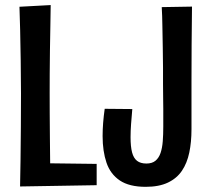

<svg xmlns="http://www.w3.org/2000/svg" viewBox="-20 -724 816 750"><path d="M549.2 5.8Q485 5.8 448.1 -19Q411.2 -43.8 396 -88.5Q380.8 -133.2 380.8 -192.4Q380.8 -217.8 382.9 -244.3Q385 -270.8 389 -299L496.8 -298Q494 -266.4 492 -239.3Q490 -212.2 490 -188Q490 -151.4 495.9 -128.8Q501.8 -106.2 515.4 -95.7Q529 -85.2 551.8 -85.2Q574.2 -85.2 587.4 -96.2Q600.6 -107.2 607.2 -126.6Q613.8 -146 615.8 -172.5Q617.8 -199 617.8 -229.4Q617.8 -246.8 617.8 -263.6Q617.8 -280.4 617.8 -299.3Q617.8 -318.2 617.3 -341.7Q616.8 -365.2 616.8 -396Q616.8 -422 616.8 -459.3Q616.8 -496.6 615.8 -539.1Q614.8 -581.6 614.3 -622.4Q613.8 -663.2 611.8 -696.2L730 -698.2Q729 -628.2 728.5 -549.1Q728 -470 728 -402Q728 -368 728 -339.5Q728 -311 728 -282.5Q728 -254 728 -219Q728 -169.2 719.4 -128Q710.8 -86.8 690.7 -57Q670.6 -27.2 635.8 -10.7Q601 5.8 549.2 5.8ZM58.4 4.4 116.8 -86.8 357.6 -83.8V-0.6ZM58.4 4.4Q59.4 -37.4 60.2 -98.8Q61 -160.2 61.5 -229.1Q62 -298 62 -359.4Q62 -422.4 60.9 -486.7Q59.8 -551 58.7 -606.5Q57.6 -662 56 -697.6L178 -704.2Q177.6 -667.6 176.7 -621.2Q175.8 -574.8 175.1 -526.5Q174.4 -478.2 174.2 -434.6Q174 -391 174 -359Q174 -327 174.2 -282.4Q174.4 -237.8 174.9 -188.1Q175.4 -138.4 175.9 -90.3Q176.4 -42.2 176.8 -3.8Z"/></svg>

Font: Truculenta
Style: Regular
Weight: 400
Designer: Ivan Castro, Eva Sanz & Omnibus-Type Team
Foundry: Omnibus-Type
Version: Version 1.002